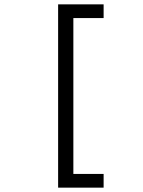

<svg xmlns="http://www.w3.org/2000/svg" viewBox="-20 -732 656 882"><path d="M247 -712H456V-649H317V67H456V130H247Z"/></svg>

Font: Overpass Mono Light
Style: Regular
Weight: 300
Monospace: yes
Designer: Delve Withrington, Dave Bailey
Foundry: Delve Fonts
Version: Version 1.000;DELV;Overpass